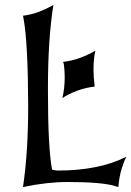

<svg xmlns="http://www.w3.org/2000/svg" viewBox="-20 -758 532 778"><path d="M253.9 -20.5Q170.4 -20.5 73.2 0Q84 -73.2 89.1 -154.8Q94.2 -236.3 94.2 -328.1Q93.8 -457 89.1 -544.4Q84.5 -631.8 76.2 -677.7L73.2 -694.3Q103 -697.8 132.6 -708.3Q162.1 -718.8 196.3 -737.8Q174.3 -600.1 174.3 -401.9V-384.8Q174.3 -161.1 190.9 -70.8Q204.1 -66.9 213.9 -66.9Q381.8 -66.9 492.2 -123Q482.9 -106 473.1 -75Q463.4 -43.9 459.5 0L446.8 -3.9Q393.6 -20.5 253.9 -20.5ZM232.9 -360.4Q242.2 -401.4 242.2 -444.3Q242.2 -470.7 238.8 -497.1L235.8 -507.3Q299.8 -514.2 366.7 -552.7Q358.9 -524.4 358.9 -473.1Q358.9 -446.3 363.8 -407.2Q328.6 -403.3 296.4 -391.6Q253.9 -376 232.9 -360.4Z"/></svg>

Font: MedievalSharp
Style: Regular
Weight: 500
Version: Version 1.0